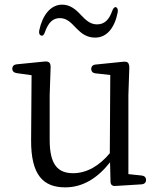

<svg xmlns="http://www.w3.org/2000/svg" viewBox="-20 -789 692 827"><path d="M261 18C339 18 402 -24 454 -90L456 -7C456 7 464 13 477 12L590 5C602 4 609 -3 609 -14C609 -25 602 -32 590 -33L533 -39V-379L537 -497C537 -507 535 -513 532 -518C528 -523 520 -524 510 -523L392 -511C380 -510 373 -503 373 -492C373 -481 380 -474 392 -473L455 -466L453 -129C408 -75 354 -43 295 -43C229 -43 194 -80 194 -186V-379L198 -498C198 -509 197 -514 193 -519C189 -523 182 -525 172 -524L52 -512C40 -511 33 -504 33 -493C33 -482 40 -476 52 -474L116 -465L114 -186C113 -34 167 18 261 18ZM157 -636C164 -633 170 -639 174 -652C188 -690 206 -711 238 -711C269 -711 288 -689 309 -667C331 -645 353 -627 390 -627C440 -627 474 -669 487 -736C489 -748 486 -755 480 -758C474 -760 467 -754 463 -741C450 -705 431 -684 398 -684C368 -684 349 -703 327 -726C306 -749 281 -769 248 -769C198 -769 163 -724 149 -658C147 -645 150 -638 157 -636Z"/></svg>

Font: 寒蝉锦书宋
Style: Regular
Weight: 400
Designer: 寒蝉锦书宋{Warren} 思源宋体{Ryoko NISHIZUKA 西塚涼子 (kana & ideographs); Frank Grießhammer (Latin, Greek & Cyrillic); Wenlong ZHANG 
Foundry: Adobe & ChillType
Version: Version 2.000;Glyphs 3.1.1 (3135)